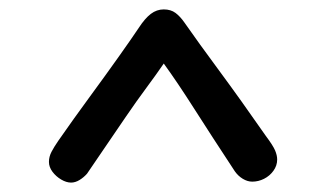

<svg xmlns="http://www.w3.org/2000/svg" viewBox="-20 -730 690 408"><path d="M569 -391Q569 -378 561 -367Q553 -356 541 -350Q529 -344 516 -344Q506 -344 496 -350Q486 -356 479 -366Q429 -442 393 -498.5Q357 -555 328 -595Q313 -573 291.5 -544Q270 -515 247.5 -482Q225 -449 203.5 -417.5Q182 -386 165 -361Q158 -353 149 -347.5Q140 -342 131 -342Q121 -342 110 -348.5Q99 -355 91.5 -365Q84 -375 84 -386Q84 -397 89.5 -407.5Q95 -418 104 -431Q136 -477 170.5 -524Q205 -571 233 -610.5Q261 -650 275 -671Q288 -691 300.5 -700.5Q313 -710 328 -710Q343 -710 353 -702.5Q363 -695 372 -682Q402 -639 446 -579.5Q490 -520 545 -441Q560 -421 564.5 -410.5Q569 -400 569 -391Z"/></svg>

Font: Playpen Sans Medium
Style: Regular
Weight: 500
Designer: Laura Meseguer, Veronika Burian, José Scaglione
Foundry: TypeTogether
Version: Version 1.001